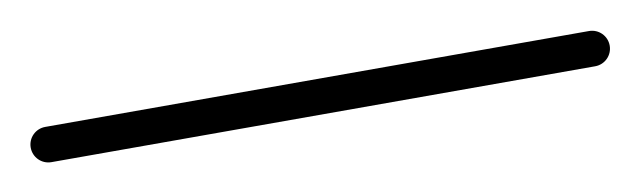

<svg xmlns="http://www.w3.org/2000/svg" viewBox="-37 -81 537 161"><g transform="rotate(-10 231.5 0.0)"><path d="M0 -15C-8.3 -15 -15 -8.3 -15 0C-15 8.3 -8.3 15 0 15C154.3 15 308.7 15 463 15C471.3 15 478 8.3 478 0C478 -8.3 471.3 -15 463 -15C308.7 -15 154.3 -15 0 -15Z"/></g></svg>

Font: FRB American Cursive Just Baseline
Style: Italic
Weight: 400
Italic angle: -25°
Version: Version 2.0;Modular Font Editor K font №1